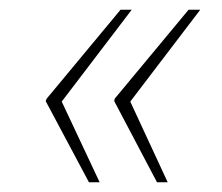

<svg xmlns="http://www.w3.org/2000/svg" viewBox="-20 -468 456 395"><path d="M74 -260 76 -265 228 -448H251L107 -259L185 -93H163ZM215 -260 216 -265 368 -448H392L248 -259L325 -93H303Z"/></svg>

Font: Noto Serif NarrowThin
Style: Italic
Weight: 250
Width: 4
Italic angle: -12°
Designer: Monotype Design Team
Foundry: Monotype Imaging Inc.
Version: Version 1.001